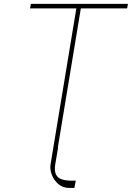

<svg xmlns="http://www.w3.org/2000/svg" viewBox="-20 -747 668 972"><path d="M274.1 0 259.9 83.8Q254.3 119 263.7 136.9Q273.1 154.8 293.1 161Q313.2 167.3 339.5 167.6H363.6L356.5 204.5H331Q298.3 204.5 275.6 185Q252.8 165.5 242.4 138Q231.9 110.4 235.8 86.6L250 0L366.5 -704.5H132.1L136.4 -727.3H627.8L623.6 -704.5H389.2L272.7 0Z"/></svg>

Font: Inter UI Thin
Style: Italic
Weight: 100
Italic angle: -9.39999°
Designer: Rasmus Andersson
Foundry: rsms
Version: 3.2;8d6f07862